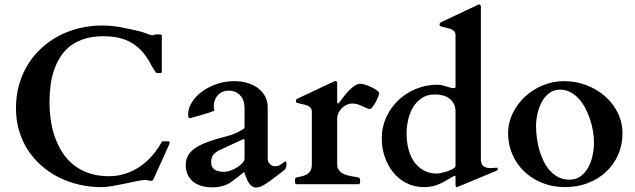

<svg xmlns="http://www.w3.org/2000/svg" viewBox="-20 -823 2838 858"><path d="M51.3 -339.8Q51.3 -394.5 64.9 -443.1Q78.6 -491.7 103.5 -532.7Q128.4 -573.7 163.6 -606.4Q198.7 -639.2 241.5 -661.9Q284.2 -684.6 333 -696.8Q381.8 -709 435.1 -709Q480 -709 521.7 -700.9Q563.5 -692.9 607.9 -682.1Q615.2 -680.2 623.3 -677.2Q631.3 -674.3 638.4 -671.6Q645.5 -668.9 651.4 -667Q657.2 -665 660.2 -665Q661.1 -665 666.7 -667Q672.4 -668.9 674.8 -668.9H697.3Q703.1 -668.9 703.1 -660.6V-501.5Q703.1 -498.5 700.9 -497.6Q698.7 -496.6 691.4 -496.6Q689.9 -496.6 683.8 -496.8Q677.7 -497.1 676.3 -499.5Q675.3 -501 672.6 -505.4Q669.9 -509.8 666.7 -514.4Q663.6 -519 660.9 -523.2Q658.2 -527.3 657.7 -528.8Q639.2 -565.4 617.2 -590.6Q595.2 -615.7 568.6 -631.3Q542 -647 510.7 -654.1Q479.5 -661.1 442.9 -661.1Q396.5 -661.1 360.6 -650.4Q324.7 -639.6 297.9 -620.1Q271 -600.6 252.7 -573.2Q234.4 -545.9 222.9 -513.4Q211.4 -481 206.3 -444.1Q201.2 -407.2 201.2 -368.2Q201.2 -326.7 207 -285.9Q212.9 -245.1 226.1 -208.3Q239.3 -171.4 260 -139.9Q280.8 -108.4 310.1 -85.2Q339.4 -62 378.4 -48.8Q417.5 -35.6 466.8 -35.6Q508.3 -35.6 544.2 -48.1Q580.1 -60.5 609.9 -81.8Q639.6 -103 662.8 -130.6Q686 -158.2 702.6 -188.5Q703.6 -190.9 704.8 -191.2Q706.1 -191.4 708.5 -191.4H733.4Q734.9 -191.4 736.6 -190.2Q738.3 -189 738.3 -185.1Q738.3 -183.6 736.1 -177.5Q733.9 -171.4 731.4 -167L664.1 -18.6Q663.1 -17.1 661.1 -16.1Q659.2 -15.1 657.7 -15.1Q646 -15.1 641.4 -17.1Q636.7 -19 631.8 -19Q617.2 -19 593 -13.9Q568.8 -8.8 540.8 -2.9Q512.7 2.9 484.1 8.1Q455.6 13.2 433.1 13.2Q381.8 13.2 333.5 2Q285.2 -9.3 242.7 -30.5Q200.2 -51.8 165 -82.8Q129.9 -113.8 104.5 -152.8Q79.1 -191.9 65.2 -239Q51.3 -286.1 51.3 -339.8Z M1013.7 -9.8Q997.6 1.5 975.6 7.8Q953.6 14.2 931.6 14.2Q872.1 14.2 841.1 -12.7Q810.1 -39.6 810.1 -85.4Q810.1 -111.8 822 -130.9Q834 -149.9 857.4 -164.6Q880.9 -179.2 915.3 -191.2Q949.7 -203.1 995.1 -214.8Q1019.5 -221.2 1034.4 -228.5Q1049.3 -235.8 1062 -242.7Q1070.3 -247.1 1071.5 -250.5Q1072.8 -253.9 1072.8 -256.8V-341.8Q1072.8 -357.9 1068.1 -371.8Q1063.5 -385.7 1054.2 -396Q1044.9 -406.2 1031.7 -412.1Q1018.6 -418 1002 -418Q987.8 -418 975.6 -413.1Q963.4 -408.2 954.6 -398.9Q945.8 -389.6 940.7 -377Q935.5 -364.3 935.5 -348.1Q935.5 -346.7 935.8 -343.8Q936 -340.8 936.5 -337.6Q937 -334.5 937.5 -332Q938 -329.6 938 -329.1Q937.5 -328.1 929.9 -325.2Q922.4 -322.3 911.4 -318.6Q900.4 -314.9 887.2 -311.3Q874 -307.6 862.1 -304.2Q850.1 -300.8 841.1 -298.1Q832 -295.4 828.6 -294.9Q823.2 -294.9 822 -300.5Q820.8 -306.2 820.8 -311.5Q820.8 -339.8 837.9 -366.7Q855 -393.6 883.5 -414.3Q912.1 -435.1 949.2 -447.8Q986.3 -460.4 1025.9 -460.4Q1061 -460.4 1088.9 -451.4Q1116.7 -442.4 1136.2 -426.5Q1155.8 -410.6 1166 -389.9Q1176.3 -369.1 1176.3 -345.7V-112.8Q1176.3 -100.1 1185.8 -90.1Q1195.3 -80.1 1210.4 -80.1Q1219.2 -80.1 1226.3 -83.3Q1233.4 -86.4 1239 -90.6Q1244.6 -94.7 1248.5 -97.9Q1252.4 -101.1 1255.4 -101.1Q1259.3 -101.1 1259.8 -97.9Q1260.3 -94.7 1260.3 -92.3Q1260.3 -84 1258.1 -75.4Q1255.9 -66.9 1250.5 -63Q1226.6 -44.9 1208 -30.5Q1189.5 -16.1 1174.3 -5.9Q1159.2 4.4 1147 9.8Q1134.8 15.1 1124 15.1Q1114.3 15.1 1106.7 9.8Q1099.1 4.4 1093.5 -3.4Q1087.9 -11.2 1084 -20.3Q1080.1 -29.3 1077.4 -37.1Q1074.7 -44.9 1073.2 -49.8Q1071.8 -54.7 1070.8 -54.2ZM923.8 -97.2Q923.8 -84 929 -75.7Q934.1 -67.4 942.4 -63Q950.7 -58.6 961.2 -56.9Q971.7 -55.2 982.9 -55.2Q993.2 -55.2 1008.3 -60.3Q1023.4 -65.4 1037.8 -74Q1052.2 -82.5 1062.5 -93.5Q1072.8 -104.5 1072.8 -115.7V-196.3Q1072.8 -201.7 1068.8 -201.7Q1067.9 -201.7 1066.9 -201.2L953.6 -148.4Q946.8 -143.6 941.2 -139.4Q935.5 -135.3 931.6 -129.6Q927.7 -124 925.8 -116.5Q923.8 -108.9 923.8 -97.2Z M1471.2 -458.5Q1473.1 -459.5 1475.3 -460.4Q1477.5 -461.4 1478.5 -461.4Q1486.8 -461.4 1486.8 -449.7V-366.7Q1486.8 -365.2 1487.1 -363Q1487.3 -360.8 1489.7 -360.8Q1492.2 -360.8 1493.7 -362.5Q1495.1 -364.3 1496.6 -365.7Q1505.4 -377.4 1516.4 -391.8Q1527.3 -406.2 1539.8 -418.9Q1552.2 -431.6 1565.4 -440.2Q1578.6 -448.7 1591.3 -448.7Q1600.1 -448.7 1614.3 -443.8Q1628.4 -439 1641.8 -432.4Q1655.3 -425.8 1664.8 -418.7Q1674.3 -411.6 1674.3 -407.2Q1674.3 -402.8 1669.9 -390.9Q1665.5 -378.9 1658.9 -366.7Q1652.3 -354.5 1644.8 -345Q1637.2 -335.4 1630.9 -335.4H1629.9Q1621.1 -338.4 1612.1 -342.5Q1603 -346.7 1593.8 -350.8Q1584.5 -355 1575 -357.7Q1565.4 -360.4 1555.7 -360.4Q1541 -360.4 1528.3 -354.2Q1515.6 -348.1 1506.6 -338.6Q1497.6 -329.1 1492.2 -317.4Q1486.8 -305.7 1486.8 -294.9V-88.9Q1486.8 -74.7 1492.9 -65.2Q1499 -55.7 1508.5 -49.6Q1518.1 -43.5 1529.5 -40.3Q1541 -37.1 1551.8 -35.2Q1562.5 -33.2 1571.3 -32Q1580.1 -30.8 1584.5 -28.8Q1589.4 -26.9 1589.4 -15.1Q1589.4 -1 1584.5 0H1302.7Q1297.9 -1 1297.9 -15.1Q1297.9 -26.9 1302.7 -28.8Q1309.1 -31.7 1320.8 -33.4Q1332.5 -35.2 1344.2 -40.3Q1356 -45.4 1364.7 -56.4Q1373.5 -67.4 1373.5 -88.9V-323.7Q1373.5 -335.4 1367.2 -342Q1360.8 -348.6 1351.1 -352.1Q1341.3 -355.5 1330.1 -357.7Q1318.8 -359.9 1308.6 -362.8Q1305.7 -363.8 1304 -365.5Q1302.2 -367.2 1302.2 -372.6Q1302.2 -375 1303.7 -377.4Q1305.2 -379.9 1309.6 -382.3Z M2113.3 -800.3Q2115.2 -801.3 2117.4 -802.2Q2119.6 -803.2 2120.6 -803.2Q2128.9 -803.2 2128.9 -791.5V-111.8Q2128.9 -90.3 2139.9 -81.1Q2150.9 -71.8 2172.9 -71.8L2201.2 -73.7Q2203.1 -73.7 2203.6 -71Q2204.1 -68.4 2204.1 -65.4Q2204.1 -64.5 2202.9 -62.7Q2201.7 -61 2196.8 -59.1L2029.8 10.3Q2028.8 10.7 2024.9 12Q2021 13.2 2020.5 13.2Q2017.1 13.2 2016.4 9Q2015.6 4.9 2015.6 1V-32.7Q2015.6 -37.6 2012.2 -37.6Q2010.7 -37.6 2007.8 -36.1Q1990.7 -26.4 1975.6 -17.3Q1960.4 -8.3 1945.1 -1.5Q1929.7 5.4 1912.8 9.3Q1896 13.2 1875.5 13.2Q1831.5 13.2 1796.4 -4.9Q1761.2 -22.9 1736.8 -53.2Q1712.4 -83.5 1699.2 -122.6Q1686 -161.6 1686 -204.1Q1686 -255.4 1706.3 -299.3Q1726.6 -343.3 1760.5 -375.5Q1794.4 -407.7 1839.4 -426Q1884.3 -444.3 1933.6 -444.3Q1946.8 -444.3 1956.5 -441.9Q1966.3 -439.5 1974.6 -436.8Q1982.9 -434.1 1991.2 -431.6Q1999.5 -429.2 2009.8 -429.2Q2011.2 -429.2 2013.4 -430.2Q2015.6 -431.2 2015.6 -435.5V-665.5Q2015.6 -677.2 2009.3 -683.8Q2002.9 -690.4 1993.2 -693.8Q1983.4 -697.3 1972.2 -699.5Q1960.9 -701.7 1950.7 -704.6Q1947.8 -705.6 1946 -707.3Q1944.3 -709 1944.3 -714.4Q1944.3 -716.8 1945.8 -719.2Q1947.3 -721.7 1951.7 -724.1ZM1796.9 -226.1Q1796.9 -190.9 1804.9 -158.4Q1813 -126 1829.8 -101.3Q1846.7 -76.7 1872.6 -62Q1898.4 -47.4 1933.6 -47.4Q1939 -47.4 1952.6 -50.3Q1966.3 -53.2 1980.2 -57.9Q1994.1 -62.5 2004.9 -68.8Q2015.6 -75.2 2015.6 -82.5V-325.2Q2015.6 -358.9 1991.5 -379.9Q1967.3 -400.9 1922.4 -400.9Q1889.6 -400.9 1866 -385.5Q1842.3 -370.1 1826.9 -345.2Q1811.5 -320.3 1804.2 -289.1Q1796.9 -257.8 1796.9 -226.1Z M2250.5 -228Q2250.5 -273.9 2270.8 -315.9Q2291 -357.9 2325.2 -390.1Q2359.4 -422.4 2404.8 -441.4Q2450.2 -460.4 2500.5 -460.4Q2553.2 -460.4 2600.6 -442.4Q2647.9 -424.3 2683.8 -392.8Q2719.7 -361.3 2740.7 -318.6Q2761.7 -275.9 2761.7 -226.1Q2761.7 -175.3 2742.4 -131.6Q2723.1 -87.9 2689 -55.7Q2654.8 -23.4 2607.7 -5.1Q2560.5 13.2 2504.9 13.2Q2449.7 13.2 2403.1 -5.6Q2356.4 -24.4 2322.5 -56.9Q2288.6 -89.4 2269.5 -133.3Q2250.5 -177.2 2250.5 -228ZM2375.5 -258.8Q2375.5 -232.4 2379.4 -204.3Q2383.3 -176.3 2391.1 -149.7Q2398.9 -123 2410.9 -99.6Q2422.9 -76.2 2439.5 -58.3Q2456.1 -40.5 2477.1 -30.3Q2498 -20 2524.4 -20Q2553.2 -20 2574 -34.9Q2594.7 -49.8 2608.2 -73.7Q2621.6 -97.7 2627.9 -127.4Q2634.3 -157.2 2634.3 -187Q2634.3 -210.9 2629.9 -237.5Q2625.5 -264.2 2616.7 -290.3Q2607.9 -316.4 2595.2 -340.3Q2582.5 -364.3 2565.7 -382.6Q2548.8 -400.9 2528.1 -411.6Q2507.3 -422.4 2482.9 -422.4Q2455.6 -422.4 2435.3 -407.5Q2415 -392.6 2401.9 -368.9Q2388.7 -345.2 2382.1 -316.2Q2375.5 -287.1 2375.5 -258.8Z"/></svg>

Font: Cardo
Style: Bold
Weight: 700
Designer: David J. Perry
Foundry: David J. Perry
Version: Version 1.0011